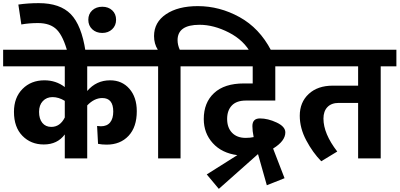

<svg xmlns="http://www.w3.org/2000/svg" viewBox="-40 -1010 2547 1224"><path d="M516 -587V-430Q574 -498 662 -498Q738 -498 785 -444Q832 -390 832 -301Q832 -200 779.5 -144Q727 -88 640 -88Q610 -88 585 -93L579 -207Q593 -205 603 -205Q642 -205 662 -229.5Q682 -254 682 -299Q682 -385 612 -385Q561 -385 516 -338V0H373V-153Q326 -89 239 -89Q157 -89 103 -144Q49 -199 49 -297Q49 -388 103.5 -443Q158 -498 243 -498Q317 -498 373 -455V-587H-20V-693H913V-587ZM287 -201Q343 -201 373 -261V-367Q334 -391 295 -391Q257 -391 233 -365.5Q209 -340 209 -297Q209 -252 230 -226.5Q251 -201 287 -201Z M392 -672Q364 -778 322.5 -820.5Q281 -863 202 -863Q145 -863 96 -854L77 -981Q138 -990 207 -990Q343 -990 411.5 -919.5Q480 -849 505 -684ZM612 -800Q573 -800 548 -823.5Q523 -847 523 -884Q523 -921 548 -944Q573 -967 612 -967Q651 -967 675.5 -944Q700 -921 700 -884Q700 -847 675 -823.5Q650 -800 612 -800Z M1221 -971Q1360 -971 1487 -901Q1614 -831 1688 -689L1561 -667Q1516 -753 1419.5 -802.5Q1323 -852 1232 -852Q1092 -852 1092 -754Q1092 -724 1106 -693H1208V-587H1111V0H968V-587H873V-693H966Q942 -731 942 -780Q942 -868 1018.5 -919.5Q1095 -971 1221 -971Z M1528 -369Q1468 -369 1438 -337.5Q1408 -306 1408 -252Q1408 -196 1439.5 -163.5Q1471 -131 1526 -131Q1555 -131 1577 -136Q1569 -176 1569 -206Q1569 -255 1617 -255Q1668 -255 1723.5 -229Q1779 -203 1779 -166Q1779 -111 1701 -63L1774 126L1661 171L1605 -27H1604L1355 194L1278 102L1473 -21Q1374 -34 1316.5 -97.5Q1259 -161 1259 -251Q1259 -356 1325 -417Q1391 -478 1514 -478H1571V-587H1167V-693H1846V-587H1715V-369Z M2487 -693V-587H2387V0H2243V-354H2120Q2073 -354 2047.5 -327.5Q2022 -301 2022 -254Q2022 -158 2110 -44L2008 18Q1954 -37 1912.5 -115Q1871 -193 1871 -272Q1871 -358 1928 -411Q1985 -464 2082 -464H2243V-587H1806V-693Z"/></svg>

Font: FiraGO
Style: Bold
Weight: 700
Designer: bBox Type
Foundry: bBox Type GmbH
Version: Version 1.001;PS 001.001;hotconv 1.0.88;makeotf.lib2.5.64775